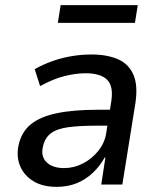

<svg xmlns="http://www.w3.org/2000/svg" viewBox="-20 -718 618 747"><path d="M200 9Q146 9 110 -13Q74 -35 58.5 -71.5Q43 -108 52 -152Q63 -204 99.5 -234Q136 -264 201 -277.5Q266 -291 361 -291H423L414 -229H355Q289 -229 245 -223Q201 -217 177.5 -199Q154 -181 147 -147Q138 -109 161.5 -86.5Q185 -64 230 -64Q267 -64 302.5 -82Q338 -100 363.5 -132.5Q389 -165 394 -205L413 -324Q422 -383 396.5 -408Q371 -433 313 -433Q275 -433 231 -422Q187 -411 136 -383L115 -449Q151 -469 187.5 -481.5Q224 -494 261.5 -500Q299 -506 335 -506Q397 -506 439 -487.5Q481 -469 499 -427.5Q517 -386 507 -318L456 0H374L390 -105H387Q369 -72 341 -45.5Q313 -19 278 -5Q243 9 200 9ZM205 -629 216 -698H516L505 -629Z"/></svg>

Font: Nunito Sans 7pt SemiCondensed Medium
Style: Italic
Weight: 500
Width: 4
Italic angle: -9°
Designer: Vernon Adams
Foundry: Vernon Adams
Version: Version 3.101;gftools[0.9.27]